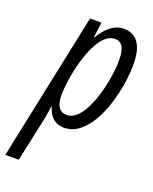

<svg xmlns="http://www.w3.org/2000/svg" viewBox="-192 -626 748 938"><g transform="rotate(20 182.5 -156.5)"><path d="M-46.9 232.4 114.3 -535.2H173.8L163.1 -456.1H166Q184.1 -485.4 203.1 -505.1Q222.2 -524.9 243.2 -534.9Q264.2 -544.9 288.1 -544.9Q321.3 -544.9 344 -528.6Q366.7 -512.2 378.7 -479Q390.6 -445.8 390.6 -396Q390.6 -350.1 382.1 -295.4Q373.5 -240.7 356.7 -187Q339.8 -133.3 314 -88.6Q288.1 -43.9 253.4 -17.1Q218.8 9.8 175.3 9.8Q152.3 9.8 134.3 0.2Q116.2 -9.3 104 -26.4Q91.8 -43.5 86.4 -65.9H83.5Q80.1 -40.5 75.7 -15.1Q71.3 10.3 65.9 32.2L22.9 232.4ZM168 -53.2Q195.8 -53.2 219.2 -75.9Q242.7 -98.6 260.7 -136.2Q278.8 -173.8 291.5 -218.8Q304.2 -263.7 310.8 -309.1Q317.4 -354.5 317.4 -392.1Q317.4 -439 304.2 -461.2Q291 -483.4 264.2 -483.4Q238.8 -483.4 217.5 -465.3Q196.3 -447.3 179.4 -417Q162.6 -386.7 149.7 -349.4Q136.7 -312 128.2 -272.7Q119.6 -233.4 115.2 -197.8Q110.8 -162.1 110.8 -135.7Q110.8 -95.7 125.2 -74.5Q139.6 -53.2 168 -53.2Z"/></g></svg>

Font: Open Sans Condensed
Style: Italic
Weight: 400
Width: 3
Italic angle: -12°
Designer: Monotype Design Team
Foundry: Monotype Imaging Inc.
Version: Version 3.000